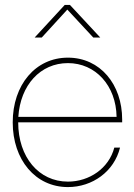

<svg xmlns="http://www.w3.org/2000/svg" viewBox="-20 -760 552 788"><path d="M258.8 7.8C359.4 7.8 448.7 -56.2 472.7 -154.3H449.2C426.8 -68.8 346.2 -14.6 258.8 -14.6C139.2 -14.6 54.7 -115.2 54.7 -257.8H481.4V-269.5C481.4 -413.6 391.1 -523.4 258.8 -523.4C125.5 -523.4 32.2 -411.6 32.2 -257.8C32.2 -104 125.5 7.8 258.8 7.8ZM151.4 -606 256.3 -720.7 362.8 -606H391.1V-606.4L267.1 -739.7H245.6L122.6 -606.4V-606ZM55.2 -280.3C63.5 -410.6 145.5 -501 258.8 -501C371.6 -501 456.5 -409.2 458.5 -280.3Z"/></svg>

Font: Raveo Display Display Thin
Style: Regular
Weight: 100
Designer: Jakub Foglar, Rasmus Andersson (Inter)
Foundry: Jakubfoglar.com
Version: Version 1.100;Glyphs 3.2.3 (3260)